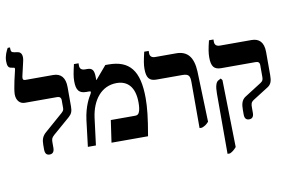

<svg xmlns="http://www.w3.org/2000/svg" viewBox="-103 -1050 2232 1480"><g transform="rotate(-10 1013.0 -309.5)"><path d="M213 7C236 7 250 -7 250 -39V-80C250 -105 252 -117 274 -136L407 -251C431 -272 439 -292 439 -329V-481C439 -555 406 -592 346 -592H128C111 -592 106 -601 110 -622L136 -735C147 -779 136 -807 110 -812L80 -817C58 -820 55 -830 55 -849V-859H37C25 -838 7 -801 7 -760C7 -725 14 -708 35 -704L57 -700C64 -699 66 -694 63 -682C59 -667 28 -540 28 -497C28 -451 53 -419 94 -419H347C366 -419 377 -409 377 -389V-329C377 -313 373 -306 358 -292L217 -169C186 -143 177 -116 177 -74V-39C177 -6 190 7 213 7Z M513 0H576L603 -213C621 -346 695 -446 816 -446C900 -446 957 -392 957 -269C957 -238 954 -211 946 -194C939 -178 930 -173 913 -173H723L698 0H984C1009 -142 1017 -221 1017 -293C1017 -509 944 -598 778 -598H755L668 -496L666 -497V-517C666 -573 652 -592 612 -592H596C567 -592 554 -605 554 -629V-647H518C503 -582 497 -551 497 -516C497 -446 519 -419 574 -419H596C604 -419 609 -418 609 -413C609 -410 608 -405 604 -398C591 -377 552 -314 538 -206Z M1386 7H1405C1430 -2 1440 -10 1459 -30L1446 -424C1441 -537 1398 -592 1308 -592H1145C1117 -592 1103 -605 1103 -629V-647H1068C1053 -582 1047 -551 1047 -516C1047 -446 1068 -419 1124 -419H1325C1377 -419 1386 -402 1386 -351Z M1775 7C1798 7 1811 -7 1811 -37V-78C1811 -106 1813 -120 1836 -135L1959 -213C1985 -231 1993 -256 1993 -300V-481C1993 -559 1957 -592 1898 -592H1652C1624 -592 1610 -605 1610 -629V-647H1575C1559 -582 1554 -551 1554 -516C1554 -446 1575 -419 1631 -419H1901C1920 -419 1931 -410 1931 -390V-299C1931 -275 1927 -266 1909 -254L1777 -170C1746 -150 1739 -116 1739 -73V-37C1739 -6 1752 7 1775 7ZM1564 240H1583C1603 231 1616 221 1635 199L1624 -327L1613 -341L1594 -331C1574 -321 1564 -290 1564 -230Z"/></g></svg>

Font: Noto Serif Hebrew SemiCondensed ExtraBold
Style: Regular
Weight: 800
Width: 4
Designer: Monotype Design Team
Foundry: Monotype Imaging Inc.
Version: Version 2.004